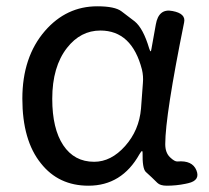

<svg xmlns="http://www.w3.org/2000/svg" viewBox="-20 -577 665 610"><path d="M261 13Q166 13 110 -58Q51 -131 51 -263.5Q51 -396 123 -479Q191 -557 289 -557Q345 -557 366 -541Q387 -525 408 -509Q435 -487 454 -423Q457 -414 458.5 -414Q460 -414 461 -421L475 -499Q484 -551 528 -542Q571 -534 565 -506Q505 -210 505 -119Q505 -92 520 -77.5Q535 -63 544 -64Q591 -68 604 -36Q617 -4 578 5L569 7Q540 13 510 13Q489 13 480 4Q462 -14 443 -31Q432 -42 433 -92Q433 -97 431 -97Q429 -97 423 -87Q367 13 261 13ZM279 -63Q333 -63 377.5 -113Q422 -163 428 -232L434 -313Q436 -335 431 -356Q399 -480 299 -480Q236 -480 193 -425Q146 -365 146 -263Q146 -168 181 -115.5Q216 -63 279 -63Z"/></svg>

Font: Resource Han Rounded CN
Style: Regular
Weight: 400
Designer: Cyano Hao (round all glyphs); Ryoko NISHIZUKA  (kana, bopomofo & ideographs); Paul D. Hunt (Latin, Greek & Cyrillic); Sa
Foundry: Cyano Hao
Version: 0.990